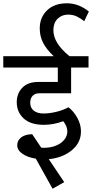

<svg xmlns="http://www.w3.org/2000/svg" viewBox="-40 -989 561 1169"><path d="M383 -647H499V-578H393V-421H199Q173 -421 158.5 -405.5Q144 -390 144 -363Q144 -333 165.5 -315.5Q187 -298 225 -298Q261 -298 302.5 -308Q344 -318 377 -336Q409 -311 431 -271Q453 -231 453 -189Q453 -120 397 -74Q341 -28 257 -20L351 120L280 160L178 -23Q127 -31 96 -53Q65 -75 65 -105Q65 -134 89 -152.5Q113 -171 156 -172L211 -90Q216 -89 226 -89Q268 -89 301 -102.5Q334 -116 352 -139Q370 -162 370 -189Q370 -205 363 -221.5Q356 -238 345 -251Q286 -229 227 -229Q146 -229 104 -268Q62 -307 62 -367Q62 -420 96 -455Q130 -490 192 -490H312V-578H-20V-647H287Q245 -686 223.5 -726.5Q202 -767 202 -816Q202 -883 246.5 -926Q291 -969 368 -969Q438 -969 501 -919L473 -860Q450 -878 427 -889Q404 -900 375 -900Q336 -900 310.5 -874.5Q285 -849 285 -805Q285 -726 383 -647Z"/></svg>

Font: Martel Sans
Style: Regular
Weight: 400
Designer: Dan Reynolds and Mathieu Réguer
Foundry: Dan Reynolds and Mathieu Réguer
Version: Version 1.002; ttfautohint (v1.1) -l 5 -r 5 -G 72 -x 0 -D la